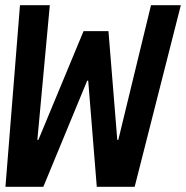

<svg xmlns="http://www.w3.org/2000/svg" viewBox="-20 -720 717 740"><path d="M1 0H147L316 -409H320L353 0H499L677 -700H562L436 -181H432L398 -600H302L128 -181H124L172 -700H57Z"/></svg>

Font: CommitMono
Style: Bold Italic
Weight: 700
Monospace: yes
Designer: Eigil Nikolajsen
Foundry: Eigil Nikolajsen
Version: Version 1.143